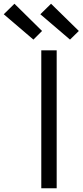

<svg xmlns="http://www.w3.org/2000/svg" viewBox="-111 -1003 440 1023"><path d="M109 0V-735H191V0ZM262 -792 104 -927 161 -983 309 -838ZM67 -792 -91 -927 -34 -983 113 -838Z"/></svg>

Font: Iosevka Aile
Style: Regular
Weight: 400
Designer: Belleve Invis
Foundry: Belleve Invis
Version: Version 28.0.1; ttfautohint (v1.8.4)